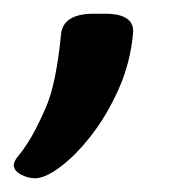

<svg xmlns="http://www.w3.org/2000/svg" viewBox="-46 -141 284 280"><path d="M5 119Q-5 119 -15.5 113.5Q-26 108 -26 99Q-25 93 -19 86Q-13 79 -6 68Q6 50 21 15.5Q36 -19 43 -91Q46 -121 91 -121H107Q151 -121 148 -92Q144 -49 127 -11Q110 27 87.5 56Q65 85 42.5 102Q20 119 5 119Z"/></svg>

Font: Asap Semi Expanded Semi Expanded Medium
Style: Italic
Weight: 500
Width: 6
Italic angle: -6°
Designer: Pablo Cosgaya
Foundry: Omnibus-Type
Version: Version 3.001; ttfautohint (v1.8.4.7-5d5b)